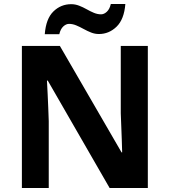

<svg xmlns="http://www.w3.org/2000/svg" viewBox="-20 -945 853 965"><path d="M723 0H531L220 -540H216Q218 -506 219.5 -472Q221 -438 222.5 -404Q224 -370 225 -336V0H90V-714H281L591 -179H594Q593 -212 592 -245Q591 -278 589.5 -310.5Q588 -343 587 -376V-714H723ZM205 -773Q211 -851 248.5 -887.5Q286 -924 338 -924Q358 -924 377.5 -916.5Q397 -909 415.5 -898.5Q434 -888 452 -880.5Q470 -873 488 -873Q503 -873 517 -886Q531 -899 537 -925H610Q604 -848 566 -811Q528 -774 477 -774Q457 -774 438 -781.5Q419 -789 400 -799.5Q381 -810 363 -817.5Q345 -825 327 -825Q312 -825 298 -812Q284 -799 278 -773Z"/></svg>

Font: Noto Sans Thaana
Style: Regular
Weight: 400
Designer: Monotype Design Team
Foundry: Monotype Imaging Inc.
Version: Version 2.001